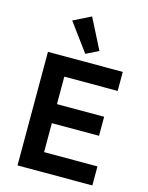

<svg xmlns="http://www.w3.org/2000/svg" viewBox="-140 -1055 879 1140"><g transform="rotate(15 300.0 -484.5)"><path d="M173 -915 281 -969 376 -782 299 -744ZM82 0V-698H542V-581H214V-412H504V-295H214V-117H542V0Z"/></g></svg>

Font: IBM Plex Sans Arabic SemiBold
Style: Regular
Weight: 600
Designer: Mike Abbink, Paul van der Laan, Pieter van Rosmalen, Wael Morcos, Khajak Apelian
Foundry: Bold Monday
Version: Version 1.1